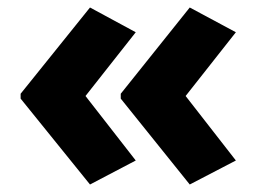

<svg xmlns="http://www.w3.org/2000/svg" viewBox="-20 -537 685 512"><path d="M35 -287 220 -517 342 -451 208 -281 342 -109 220 -45 35 -274ZM302 -287 486 -517 609 -451 475 -281 609 -109 486 -45 302 -274Z"/></svg>

Font: Noto Sans Hebrew Thin ExtraBold
Style: Regular
Weight: 800
Version: Version 3.001